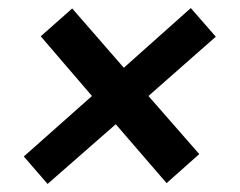

<svg xmlns="http://www.w3.org/2000/svg" viewBox="-20 -480 596 476"><path d="M287 -312 453 -460 515 -389 348 -242 474 -98 393 -26 267 -172 98 -24 39 -92 208 -242 81 -390 159 -459Z"/></svg>

Font: Andada SC
Style: Bold Italic
Weight: 700
Italic angle: -8.29999°
Designer: Carolina Giovagnoli
Foundry: Carolina Giovagnoli
Version: Version 1.003